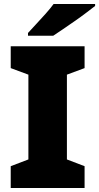

<svg xmlns="http://www.w3.org/2000/svg" viewBox="-20 -947 499 967"><path d="M406 0H34V-110L123 -144V-571L34 -604V-714H406V-604L317 -571V-144L406 -110ZM459 -917Q441 -903 414 -882.5Q387 -862 356 -840.5Q325 -819 296.5 -799.5Q268 -780 248 -767H121V-781Q138 -800 162 -825.5Q186 -851 210 -878Q234 -905 250 -927H459Z"/></svg>

Font: Noto Sans Bengali UI Black
Style: Regular
Weight: 900
Designer: Jelle Bosma - Monotype Design Team
Foundry: Monotype Imaging Inc.
Version: Version 2.003; ttfautohint (v1.8.4.7-5d5b)